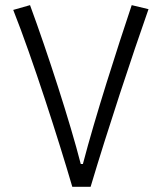

<svg xmlns="http://www.w3.org/2000/svg" viewBox="-20 -723 626 743"><path d="M259.8 0H330.6C397.5 -224.1 491.2 -507.3 554.7 -687.5L489.7 -703.1C433.1 -534.2 348.6 -271.5 300.8 -88.4H292.5C251.5 -249 164.1 -519 96.2 -703.1L31.2 -684.6C105.5 -497.6 208 -177.7 259.8 0Z"/></svg>

Font: Cascadia Mono Light
Style: Regular
Weight: 300
Monospace: yes
Designer: Aaron Bell
Foundry: Saja Typeworks
Version: Version 2404.023